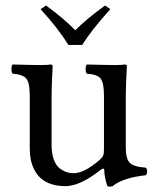

<svg xmlns="http://www.w3.org/2000/svg" viewBox="-20 -665 565 696"><path d="M228 -502Q190.4 -563 127 -631.8L147 -645Q216.3 -593.8 252.9 -555.2Q292 -595.2 360.8 -645L379.9 -631.8Q312 -556.6 277.8 -502ZM216.8 9.8Q188 9.8 165.5 2.2Q143.1 -5.4 128.7 -18.1Q114.3 -30.8 105 -48.6Q95.7 -66.4 91.8 -85.4Q87.9 -104.5 87.9 -126V-317.9Q87.9 -365.2 75.4 -380.1Q63 -395 25.9 -397.9Q21.5 -402.3 21.5 -414.6Q21.5 -426.8 25.9 -431.2Q100.1 -429.2 127.9 -429.2Q153.3 -429.2 163.1 -431.2Q170.9 -431.2 170.9 -424.8Q167 -351.6 167 -321.8V-140.1Q167 -108.9 175 -86.9Q183.1 -64.9 196.3 -54.9Q209.5 -44.9 221.7 -41Q233.9 -37.1 247.1 -37.1Q285.2 -37.1 340.8 -85Q351.1 -93.8 354 -101.3Q356.9 -108.9 356.9 -124V-316.9Q356.9 -365.2 344.7 -380.4Q332.5 -395.5 294.9 -397.9Q290.5 -402.3 290.5 -414.6Q290.5 -426.8 294.9 -431.2Q369.1 -429.2 397 -429.2Q422.4 -429.2 432.1 -431.2Q439.9 -431.2 439.9 -424.8Q436 -351.6 436 -321.8V-129.9Q436 -90.8 449.5 -75.7Q462.9 -60.5 508.8 -57.1Q513.2 -52.7 513.2 -43.5Q513.2 -34.2 508.8 -29.8Q424.8 -20.5 388.2 9.8Q377.9 13.2 369.1 9.8Q357.9 -25.4 357.9 -48.8Q357.9 -52.2 356 -53.2Q354 -54.2 351.3 -53.2Q348.6 -52.2 346.2 -50.3Q271 9.8 216.8 9.8Z"/></svg>

Font: Linux Libertine G
Style: Regular
Weight: 400
Designer: Philipp H. Poll
Foundry: Philipp H. Poll
Version: Version 4.7.5